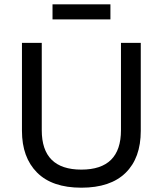

<svg xmlns="http://www.w3.org/2000/svg" viewBox="-20 -859 756 892"><path d="M358 13Q222 13 152 -57.5Q82 -128 82 -251V-660H174V-254Q174 -71 358 -71Q542 -71 542 -254V-660H634V-251Q634 -125 563.5 -56Q493 13 358 13ZM224 -769V-839H493V-769Z"/></svg>

Font: Bricolage Grotesque 12pt
Style: Regular
Weight: 400
Designer: Mathieu Triay
Foundry: Atelier Triay
Version: Version 1.001; ttfautohint (v1.8.4.7-5d5b);gftools[0.9.33.de